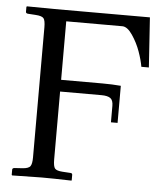

<svg xmlns="http://www.w3.org/2000/svg" viewBox="-49 -689 607 733"><g transform="rotate(5 254.5 -322.0)"><path d="M496.1 -645 508.8 -454.1H480Q475.6 -480 464.1 -512.2Q452.6 -544.4 433.1 -573.2Q413.6 -602.1 394 -602.1H179.2V-377.9H337.9Q374.5 -377.9 408.2 -375V-232.9H382.8V-295.9Q382.8 -317.4 372.1 -325.2Q361.3 -333 337.9 -333H179.2V-73.2Q179.2 -46.4 185.8 -38.3Q192.4 -30.3 214.8 -28.8L245.1 -26.9Q252.9 -26.9 252.9 -20V0L252 2Q182.1 0 137.2 0L24.9 2L22.9 0V-20Q22.9 -25.9 30.8 -26.9L61 -28.8Q85.4 -30.3 91.8 -40Q98.1 -49.3 98.1 -73.2V-571.8Q98.1 -598.6 91.3 -606.7Q84.5 -614.7 61 -616.2L30.8 -618.2Q22.9 -619.1 22.9 -625V-644L24.9 -646L128.9 -645Z"/></g></svg>

Font: Linux Libertine G
Style: Regular
Weight: 400
Designer: Philipp H. Poll
Foundry: Philipp H. Poll
Version: Version 4.7.5